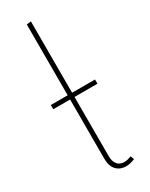

<svg xmlns="http://www.w3.org/2000/svg" viewBox="-197 -776 646 827"><g transform="rotate(-30 126.0 -363.0)"><path d="M122 -360V-66Q122 -39 134 -24.5Q146 -10 168 -10Q185 -10 203 -18L210 0Q186 10 167 10Q136 10 118 -9.5Q100 -29 100 -66V-360H16V-381H100V-733L122 -736V-381H236V-360Z"/></g></svg>

Font: Fira Sans Condensed Thin
Style: Regular
Weight: 250
Width: 3
Designer: Carrois Corporate & Edenspiekermann AG
Foundry: Carrois Corporate GbR & Edenspiekermann AG
Version: Version 4.203